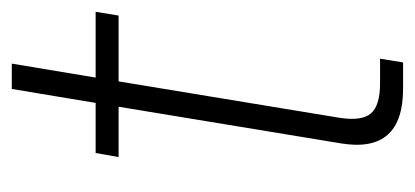

<svg xmlns="http://www.w3.org/2000/svg" viewBox="-207 -489 696 322"><g transform="rotate(-90 141.0 -328.0)"><path d="M282.2 -515.6 275.9 -477.1H165.5L104.5 -106.9Q98.6 -69.8 111.6 -54.2Q124.5 -38.6 162.6 -38.6H203.6L197.3 0H153.3Q44.4 0 61.5 -104L123 -477.1H38.6L45.4 -515.6H129.4L152.8 -656.2H195.3L171.9 -515.6Z"/></g></svg>

Font: Inter Display ExtraLight
Style: Italic
Weight: 200
Italic angle: -9.39999°
Designer: Rasmus Andersson
Foundry: rsms
Version: Version 4.000;git-a52131595